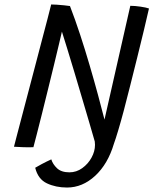

<svg xmlns="http://www.w3.org/2000/svg" viewBox="-20 -656 686 859"><path d="M129.5 2.5Q110 3.5 83.2 2.5Q56.5 1.5 42.5 0.5Q45 -9.5 54.5 -46Q64 -82.5 78 -135.5Q92 -188.5 108 -249.5Q124 -310.5 139.8 -370.5Q155.5 -430.5 168.5 -480Q181.5 -529 192.5 -571.2Q203.5 -613.5 209 -636Q218 -636 234.5 -635Q251 -634 267.2 -632.2Q283.5 -630.5 293 -629Q316 -569.5 338.5 -501Q361 -432.5 381.2 -363.2Q401.5 -294 418.5 -231.2Q435.5 -168.5 447.5 -121L563 -630Q583.5 -630 609 -626.2Q634.5 -622.5 646.5 -618Q638 -580 624.2 -522.5Q610.5 -465 594.2 -399.8Q578 -334.5 562.2 -271.8Q546.5 -209 533.5 -160Q521 -113 509 -73Q497 -33 489.5 -12.5Q462.5 78 405.8 130.5Q349 183 280 183Q229.5 183 189.8 164.2Q150 145.5 137.5 94.5Q143.5 90.5 166 78.5Q188.5 66.5 209.5 57Q216 78.5 235.2 96.8Q254.5 115 290.5 115Q322 115 348 96.2Q374 77.5 389.5 49.2Q405 21 405 -8Q405 -15 404 -23Q395.5 -52.5 380.8 -103Q366 -153.5 348.2 -213.5Q330.5 -273.5 312.8 -332.8Q295 -392 280.2 -440.2Q265.5 -488.5 257 -514.5Q253.5 -499 244.2 -460Q235 -421 222.2 -368.2Q209.5 -315.5 195.2 -258Q181 -200.5 167.8 -147.2Q154.5 -94 144.2 -54Q134 -14 129.5 2.5Z"/></svg>

Font: Grandstander Light
Style: Italic
Weight: 300
Italic angle: -15°
Designer: Tyler Finck
Foundry: Etcetera Type Co
Version: Version 1.200; ttfautohint (v1.8.3)